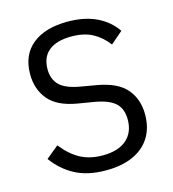

<svg xmlns="http://www.w3.org/2000/svg" viewBox="-108 -800 815 902"><g transform="rotate(-15 300.0 -349.0)"><path d="M45 -111 106 -161Q147 -109 193 -84.5Q239 -60 301 -60Q376 -60 416.5 -95Q457 -130 457 -193Q457 -245 427 -273Q397 -301 327 -313L249 -326Q153 -342 111 -392.5Q69 -443 69 -516Q69 -610 131 -660Q193 -710 302 -710Q383 -710 441.5 -682.5Q500 -655 536 -603L477 -552Q445 -594 403.5 -616Q362 -638 301 -638Q230 -638 192 -607.5Q154 -577 154 -518Q154 -469 183.5 -440Q213 -411 285 -399L360 -386Q457 -369 499.5 -319Q542 -269 542 -195Q542 -131 513.5 -84.5Q485 -38 430 -13Q375 12 298 12Q209 12 148 -20.5Q87 -53 45 -111Z"/></g></svg>

Font: iA Writer Mono V
Style: Regular
Weight: 400
Designer: Mike Abbink, Paul van der Laan, Pieter van Rosmalen
Foundry: Bold Monday
Version: Version 2.000